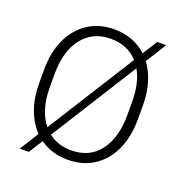

<svg xmlns="http://www.w3.org/2000/svg" viewBox="-138 -853 953 1012"><g transform="rotate(20 338.5 -347.0)"><path d="M615.7 -393.6V-317.9Q615.7 -217.8 581.5 -144.3Q547.4 -70.8 485.4 -30.5Q423.3 9.8 339.4 9.8Q250 9.8 183.6 -37.6L134.3 41H83.5L150.4 -65.4Q108.4 -108.4 85 -172.6Q61.5 -236.8 61.5 -317.9V-393.6Q61.5 -493.2 96.2 -566.7Q130.9 -640.1 193.1 -680.4Q255.4 -720.7 338.4 -720.7Q393.1 -720.7 439.2 -703.1Q485.4 -685.5 520 -652.8L572.3 -735.4H622.6L549.8 -619.6Q581.5 -577.6 598.6 -520.3Q615.7 -462.9 615.7 -393.6ZM121.6 -317.9Q121.6 -189 181.6 -114.7L489.7 -604Q432.6 -667.5 338.4 -667.5Q237.3 -667.5 179.4 -593.8Q121.6 -520 121.6 -394.5ZM555.7 -317.9V-394.5Q555.7 -498 516.6 -566.9L212.9 -84Q265.6 -43 339.4 -43Q442.9 -43 499.3 -117.2Q555.7 -191.4 555.7 -317.9Z"/></g></svg>

Font: Vazirmatn RD ExtraLight
Style: Regular
Weight: 200
Designer: Saber Rastikerdar
Foundry: Saber Rastikerdar
Version: Version 32.102